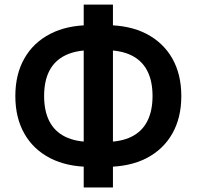

<svg xmlns="http://www.w3.org/2000/svg" viewBox="-20 -789 871 850"><path d="M381.3 -50.3Q277.3 -50.3 202.6 -88.6Q127.9 -127 87.9 -197.3Q47.9 -267.6 47.9 -363.8Q47.9 -460 87.9 -530.3Q127.9 -600.6 202.6 -639.2Q277.3 -677.7 381.3 -677.7H449.2Q553.7 -677.7 628.2 -639.2Q702.6 -600.6 742.7 -530.3Q782.7 -460 782.7 -363.8Q782.7 -267.6 742.7 -197.3Q702.6 -127 628.2 -88.6Q553.7 -50.3 449.2 -50.3ZM385.3 -160.6H445.3Q515.1 -160.6 561.8 -183.6Q608.4 -206.5 631.8 -252Q655.3 -297.4 655.3 -363.8Q655.3 -430.7 631.8 -475.8Q608.4 -521 561.8 -543.9Q515.1 -566.9 445.3 -566.9H385.3Q315.9 -566.9 269 -543.9Q222.2 -521 198.7 -475.8Q175.3 -430.7 175.3 -363.8Q175.3 -297.4 198.7 -252Q222.2 -206.5 269 -183.6Q315.9 -160.6 385.3 -160.6ZM350.6 41V-768.6H480V41Z"/></svg>

Font: Inter 17pt SemiBold
Style: Regular
Weight: 600
Version: Version 4.001;git-66647c0bb